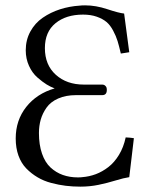

<svg xmlns="http://www.w3.org/2000/svg" viewBox="-20 -678 557 710"><path d="M276.9 12.2Q249 12.2 223.1 9Q197.3 5.9 169.4 -1.5Q141.6 -8.8 118.7 -22.5Q95.7 -36.1 77.1 -55.2Q58.6 -74.2 48.3 -102.5Q38.1 -130.9 38.1 -166Q38.1 -233.4 77.1 -282.7Q116.2 -332 182.1 -351.1Q167.5 -356.4 152.3 -365.7Q137.2 -375 118.2 -391.6Q99.1 -408.2 87.2 -434.6Q75.2 -460.9 75.2 -492.2Q75.2 -530.3 92.3 -561.5Q109.4 -592.8 138.2 -612.5Q167 -632.3 201.9 -643.6Q236.8 -654.8 274.9 -657.2Q281.7 -658.2 294.9 -658.2Q334.5 -658.2 377 -644Q419.4 -629.9 439 -627.9Q441.9 -604 448.5 -556.4Q455.1 -508.8 458 -484.9Q453.1 -483.9 442.4 -482.4Q431.6 -481 426.8 -480Q420.4 -507.8 414.8 -526.1Q409.2 -544.4 398.4 -564.7Q387.7 -585 373.8 -596.7Q359.9 -608.4 337.9 -616.2Q315.9 -624 287.1 -624Q224.1 -624 185.1 -592Q146 -560.1 146 -500Q146 -438 186.3 -401.6Q226.6 -365.2 290 -365.2H307.1H357.9Q366.2 -365.2 371.1 -358.9Q375 -355 375 -345.2Q375 -326.2 357.9 -326.2H279.8H261.2Q223.1 -326.2 195.1 -313.7Q167 -301.3 152.1 -280Q137.2 -258.8 130.6 -235.6Q124 -212.4 124 -186Q124 -142.6 135.3 -110.1Q146.5 -77.6 166.7 -58.8Q187 -40 212.4 -31Q237.8 -22 268.1 -22Q279.3 -22 284.2 -22.9Q310.1 -24.9 334.2 -33.9Q358.4 -43 380.6 -60.1Q402.8 -77.1 419.9 -105.2Q437 -133.3 444.8 -169.9Q447.3 -169.9 452.4 -169.4Q457.5 -168.9 460 -168.9Q462.4 -168.5 467.5 -168Q472.7 -167.5 475.1 -167Q472.2 -143.1 466.6 -95Q460.9 -46.9 458 -22.9Q438 -20 407 -10.5Q376 -1 344 5.6Q312 12.2 276.9 12.2Z"/></svg>

Font: Common Serif
Style: Regular
Weight: 400
Designer: Philipp H. Poll, Khaled Hosny
Foundry: Stefan Peev, Context Ltd.
Version: Version 1.026